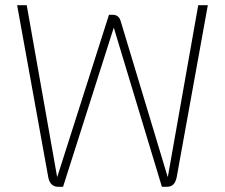

<svg xmlns="http://www.w3.org/2000/svg" viewBox="-20 -720 867 740"><path d="M166 -37 46 -700H83L200 -39H201L400 -663H414Q438 -663 445 -639L626 -39H627L744 -700H781L661 -37Q657 -18 648 -9Q639 0 622 0H604L419 -612H418L223 0H205Q173 0 166 -37Z"/></svg>

Font: Bai Jamjuree ExtraLight
Style: Regular
Weight: 275
Designer: Katatrad Aksorn Co.,Ltd.
Foundry: Cadson Demak Co.,Ltd.
Version: Version 1.000; ttfautohint (v1.6)